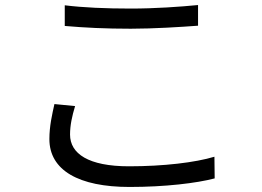

<svg xmlns="http://www.w3.org/2000/svg" viewBox="-20 -722 1040 762"><path d="M237 -619C317 -612 399 -608 499 -608C589 -608 700 -615 766 -620V-702C694 -695 595 -688 499 -688C399 -688 309 -692 237 -701ZM196 -309C187 -268 176 -222 176 -170C176 -46 293 20 494 20C635 20 760 5 832 -14L831 -100C755 -77 629 -62 492 -62C331 -62 258 -112 258 -188C258 -225 266 -261 278 -301Z"/></svg>

Font: Spoqa Han Sans Neo Regular
Style: Regular
Weight: 400
Designer: [Spoqa Han Sans Neo] Dong-huui Kim  Younghwa Kang  Yujin Lee  [Noto Sans] Ryoko NISHIZUKA  (kana & ideographs); Paul D. 
Foundry: Spoqa (http://www.spoqa-han-sans.com)
Version: Version 1.000